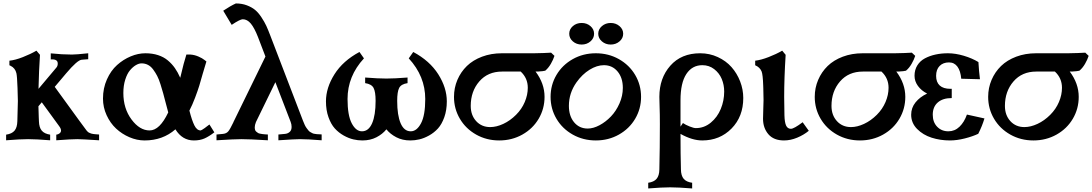

<svg xmlns="http://www.w3.org/2000/svg" viewBox="-20 -792 6178 1086"><path d="M14.6 1.5V-30.3Q47.4 -35.2 62.3 -53Q77.1 -70.8 78.1 -106Q81.1 -196.8 81.1 -220.7Q81.1 -238.3 79.1 -294.9Q76.7 -361.8 72.8 -377.9Q65.9 -407.2 39.6 -419.9Q36.6 -421.4 33.2 -422.9V-448.7Q66.4 -452.1 109.4 -469Q152.3 -485.8 186 -505.4L206.1 -481.9Q200.2 -393.1 197.8 -289.6L299.3 -410.2Q306.6 -418.9 306.6 -432.6Q306.6 -438.5 304.7 -442.9Q302.7 -447.3 299.6 -449.7Q296.4 -452.1 292.7 -453.6Q289.1 -455.1 284.7 -455.6Q280.3 -456.1 277.3 -456.1Q274.4 -456.1 270.5 -456.1L267.1 -455.6V-490.2Q331.5 -483.4 387.2 -483.4Q411.1 -483.4 479 -490.7V-457L441.9 -454.1Q417.5 -452.1 354 -377Q347.7 -369.1 325.2 -342.8Q302.7 -316.4 289.6 -300.8L427.2 -111.3Q447.3 -84 469.7 -53.7Q473.1 -49.3 477.1 -45.9Q481 -42.5 486.6 -40.3Q492.2 -38.1 495.8 -36.6Q499.5 -35.2 506.8 -34.2Q514.2 -33.2 517.1 -33Q520 -32.7 529.1 -32Q538.1 -31.2 540.5 -31.2V1.5Q439 -4.9 417.5 -4.9Q382.8 -4.9 298.3 1.5V-30.3Q309.1 -31.2 317.1 -37.8Q325.2 -44.4 325.2 -53.7Q325.2 -64.5 314.5 -78.6Q301.3 -96.7 267.8 -142.8Q234.4 -189 216.3 -213.4Q210 -205.6 197.3 -190.9Q197.8 -181.6 198.2 -162.6Q198.7 -143.6 199.2 -129.4Q199.7 -115.2 200.2 -106Q201.2 -70.8 216.3 -53Q231.4 -35.2 263.7 -30.3V1.5Q184.1 -4.9 139.2 -4.9Q94.2 -4.9 14.6 1.5Z M1034.2 -483.4H1057.1Q1080.1 -481.9 1102.5 -472.2Q1125 -462.4 1136.2 -453.1L1147.5 -444.3Q1144 -434.1 1137.7 -411.9Q1131.3 -389.6 1128.4 -380.4V-380.9Q1115.2 -334 1107.2 -307.4Q1099.1 -280.8 1083.5 -239.5Q1067.9 -198.2 1051.3 -166.5Q1065.4 -110.8 1079.6 -82.5Q1093.8 -54.2 1115.2 -54.2Q1118.7 -54.2 1141.1 -69.8H1140.6Q1143.1 -71.8 1164.6 -87.9L1192.4 -43.5Q1162.6 -20.5 1137 -9Q1111.3 2.4 1076.7 2.4Q1010.7 2.4 972.2 -60.5Q900.4 2.4 797.9 2.4Q754.4 2.4 711.9 -15.9Q669.4 -34.2 636.5 -64.9Q603.5 -95.7 583 -140.4Q562.5 -185.1 562.5 -234.4Q562.5 -293 584.7 -342.8Q606.9 -392.6 642.1 -424.1Q677.2 -455.6 719.2 -473.1Q761.2 -490.7 802.2 -490.7Q841.8 -490.7 874 -480.2Q906.2 -469.7 929.4 -450.2Q952.6 -430.7 969.2 -407Q985.8 -383.3 999.5 -352.1Q1020.5 -441.9 1034.2 -483.4ZM826.2 -54.2Q883.3 -54.2 931.6 -156.2Q926.3 -175.3 917.7 -208.5Q909.2 -241.7 903.1 -263.9Q897 -286.1 887.9 -314.9Q878.9 -343.8 869.1 -362.5Q859.4 -381.3 846.4 -398.9Q833.5 -416.5 816.9 -425Q800.3 -433.6 780.8 -433.6Q765.6 -433.6 748.5 -423.6Q731.4 -413.6 715.3 -394.5Q699.2 -375.5 688.5 -341.8Q677.7 -308.1 677.7 -266.1Q677.7 -178.2 723.9 -116.2Q770 -54.2 826.2 -54.2Z M1290.5 -651.4 1242.7 -731.4Q1283.7 -758.8 1314 -772.5Q1348.1 -772.5 1376 -762Q1403.8 -751.5 1422.6 -736.1Q1441.4 -720.7 1458.7 -694.3Q1476.1 -668 1486.3 -645.8Q1496.6 -623.5 1509.3 -589.8L1693.8 -108.9Q1698.7 -95.7 1703.9 -85Q1709 -74.2 1714.8 -66.7Q1720.7 -59.1 1725.1 -53.5Q1729.5 -47.9 1736.6 -44.2Q1743.7 -40.5 1747.6 -38.3Q1751.5 -36.1 1760 -34.9Q1768.6 -33.7 1772.2 -33.2Q1775.9 -32.7 1785.6 -32.5Q1795.4 -32.2 1799.3 -31.7V1.5Q1718.8 -4.9 1676.8 -4.9Q1649.9 -4.9 1554.7 1.5V-31.2L1592.3 -34.7Q1607.4 -36.1 1618.4 -45.7Q1629.4 -55.2 1629.4 -74.2Q1629.4 -88.9 1624 -102.5L1537.6 -327.1L1427.7 -101.6Q1420.9 -84.5 1420.9 -71.8Q1420.9 -63.5 1422.9 -57.1Q1424.8 -50.8 1430.4 -46.6Q1436 -42.5 1439.7 -39.8Q1443.4 -37.1 1453.1 -35.6Q1462.9 -34.2 1466.1 -33.4Q1469.2 -32.7 1481.4 -32Q1493.7 -31.2 1495.1 -31.2V1.5Q1392.6 -4.9 1344.7 -4.9Q1306.2 -4.9 1204.6 1.5V-31.2L1241.7 -34.7Q1260.3 -36.6 1270.8 -48.6Q1281.2 -60.5 1300.3 -100.6L1299.8 -100.1Q1300.3 -102.1 1301.8 -104.7Q1303.2 -107.4 1304.2 -109.4L1481.4 -472.2L1439 -583Q1418.9 -634.3 1398.7 -658.7Q1378.4 -683.1 1353 -683.1Q1337.9 -683.1 1290.5 -651.4Z M2165.5 -347.7Q2211.4 -347.7 2285.2 -353.5V-321.8Q2249 -316.4 2237.8 -294.7Q2226.6 -272.9 2226.6 -221.7Q2226.6 -140.1 2246.1 -94.7Q2265.6 -49.3 2303.2 -49.3Q2337.4 -49.3 2361.3 -94.5Q2385.3 -139.6 2385.3 -231.9Q2385.3 -360.8 2292 -461.9L2317.4 -498Q2410.6 -448.2 2459 -371.8Q2507.3 -295.4 2507.3 -218.8Q2507.3 -168.9 2493.2 -129.2Q2479 -89.4 2457.3 -65.4Q2435.5 -41.5 2407 -25.6Q2378.4 -9.8 2352.3 -3.7Q2326.2 2.4 2300.8 2.4Q2256.3 2.4 2221.7 -15.6Q2187 -33.7 2165.5 -60.5Q2143.6 -33.2 2108.9 -15.4Q2074.2 2.4 2029.8 2.4Q2004.4 2.4 1978.3 -3.7Q1952.1 -9.8 1923.8 -25.6Q1895.5 -41.5 1873.8 -65.4Q1852.1 -89.4 1837.9 -129.2Q1823.7 -168.9 1823.7 -218.8Q1823.7 -295.4 1871.8 -371.8Q1919.9 -448.2 2013.2 -498L2038.6 -461.9Q1945.8 -361.3 1945.8 -231.9Q1945.8 -139.6 1969.5 -94.5Q1993.2 -49.3 2027.3 -49.3Q2064.9 -49.3 2084.7 -94.7Q2104.5 -140.1 2104.5 -221.7Q2104.5 -272.9 2093 -294.7Q2081.5 -316.4 2045.4 -321.8V-353.5Q2119.1 -347.7 2165.5 -347.7Z M3026.4 -387.2H3009.3Q3060.1 -319.8 3060.1 -244.1Q3060.1 -176.8 3026.9 -120.4Q2993.7 -64 2934.6 -30.8Q2875.5 2.4 2803.7 2.4Q2731.9 2.4 2673.1 -30.8Q2614.3 -64 2581.1 -120.4Q2547.9 -176.8 2547.9 -244.1Q2547.9 -294.9 2567.1 -340.1Q2586.4 -385.3 2620.8 -418.7Q2655.3 -452.1 2706.5 -471.4Q2757.8 -490.7 2818.8 -490.7H2999.5Q3062 -491.7 3097.2 -494.1L3116.2 -476.1Q3109.4 -454.6 3095.7 -430.9Q3082 -407.2 3064 -392.1Q3050.3 -388.7 3026.4 -387.7ZM2965.3 -295.4Q2965.3 -350.1 2925.3 -387.2H2819.8Q2739.3 -387.2 2690.9 -331.3Q2642.6 -275.4 2642.6 -192.9Q2642.6 -140.6 2673.3 -106.9Q2704.1 -73.2 2752.9 -73.2Q2788.1 -73.2 2826.9 -91.3Q2865.7 -109.4 2898.9 -142.6Q2931.2 -174.8 2948.2 -215.1Q2965.3 -255.4 2965.3 -295.4Z M3127.4 -120.4Q3094.2 -176.8 3094.2 -244.1Q3094.2 -311.5 3127.4 -367.9Q3160.6 -424.3 3219.5 -457.5Q3278.3 -490.7 3350.1 -490.7Q3421.9 -490.7 3480.7 -457.5Q3539.6 -424.3 3572.8 -367.9Q3606 -311.5 3606 -244.1Q3606 -176.8 3572.8 -120.4Q3539.6 -64 3480.7 -30.8Q3421.9 2.4 3350.1 2.4Q3278.3 2.4 3219.5 -30.8Q3160.6 -64 3127.4 -120.4ZM3240.7 -326.2Q3197.8 -265.6 3197.8 -193.4Q3197.8 -135.7 3227.3 -100.3Q3256.8 -64.9 3304.2 -64.9Q3335.9 -64.9 3371.1 -83.7Q3406.2 -102.5 3435.5 -133.1Q3464.8 -163.6 3483.9 -206.8Q3502.9 -250 3502.9 -294.9Q3502.9 -352.1 3473.1 -387.7Q3443.4 -423.3 3396 -423.3Q3356.4 -423.3 3314.7 -397.5Q3272.9 -371.6 3240.7 -326.2ZM3220.2 -557.9Q3199.7 -575.7 3199.7 -601.1Q3199.7 -626.5 3220.2 -644.3Q3240.7 -662.1 3270 -662.1Q3299.3 -662.1 3319.8 -644.3Q3340.3 -626.5 3340.3 -601.1Q3340.3 -575.7 3319.8 -557.9Q3299.3 -540 3270 -540Q3240.7 -540 3220.2 -557.9ZM3434.1 -662.1Q3463.4 -662.1 3484.1 -644.3Q3504.9 -626.5 3504.9 -601.1Q3504.9 -575.7 3484.1 -557.9Q3463.4 -540 3434.1 -540Q3405.3 -540 3384.5 -557.9Q3363.8 -575.7 3363.8 -601.1Q3363.8 -626.5 3384.5 -644.3Q3405.3 -662.1 3434.1 -662.1Z M3952.1 2.4Q3895.5 2.4 3829.1 -34.7Q3829.1 81.5 3831.5 166Q3832 201.7 3847.2 219.5Q3862.3 237.3 3895 241.7V273.9Q3815.9 267.6 3770.5 267.6Q3725.6 267.6 3646.5 273.9V241.7Q3678.7 237.3 3693.8 219.5Q3709 201.7 3709.5 166.5Q3712.4 44.4 3712.4 -89.4Q3712.4 -149.4 3710.9 -186.5Q3709.5 -223.6 3709.5 -244.1Q3709.5 -350.1 3771.5 -420.4Q3833.5 -490.7 3940.4 -490.7Q3993.7 -490.7 4040 -469.2Q4086.4 -447.8 4117.7 -412.4Q4148.9 -377 4166.5 -331.3Q4184.1 -285.6 4184.1 -237.8Q4184.1 -132.3 4117.7 -64.9Q4051.3 2.4 3952.1 2.4ZM3829.1 -225.1V-75.7L3842.8 -96.2Q3857.4 -85.9 3880.6 -76.7Q3903.8 -67.4 3916 -67.4Q3962.9 -67.4 4000.2 -98.1Q4037.6 -128.9 4056.9 -175.8Q4076.2 -222.7 4076.2 -274.4Q4076.2 -312 4062.3 -345.5Q4048.3 -378.9 4019.5 -401.1Q3990.7 -423.3 3952.6 -423.3Q3895 -423.3 3862.1 -373.3Q3829.1 -323.2 3829.1 -225.1Z M4298.8 -225.6Q4298.8 -255.4 4297.4 -293.5Q4297.4 -298.3 4296.9 -308.1Q4294.9 -369.1 4288.1 -387.2Q4278.3 -411.6 4251.5 -422.9V-448.7Q4284.7 -452.6 4327.6 -469.2Q4370.6 -485.8 4404.3 -505.4L4423.8 -481.9Q4415.5 -349.1 4415.5 -244.1Q4415.5 -190.9 4417 -139.6Q4418 -99.6 4426.5 -81.5Q4435.1 -63.5 4453.6 -63.5Q4470.7 -63.5 4520 -100.6L4554.7 -52.2Q4526.4 -28.8 4488.8 -13.2Q4451.2 2.4 4414.6 2.4Q4356 2.4 4325.9 -33Q4295.9 -68.4 4295.9 -120.1Q4295.9 -143.6 4297.4 -178.2Q4298.8 -212.9 4298.8 -225.6Z M5066.9 -387.2H5049.8Q5100.6 -319.8 5100.6 -244.1Q5100.6 -176.8 5067.4 -120.4Q5034.2 -64 4975.1 -30.8Q4916 2.4 4844.2 2.4Q4772.5 2.4 4713.6 -30.8Q4654.8 -64 4621.6 -120.4Q4588.4 -176.8 4588.4 -244.1Q4588.4 -294.9 4607.7 -340.1Q4627 -385.3 4661.4 -418.7Q4695.8 -452.1 4747.1 -471.4Q4798.3 -490.7 4859.4 -490.7H5040Q5102.5 -491.7 5137.7 -494.1L5156.7 -476.1Q5149.9 -454.6 5136.2 -430.9Q5122.6 -407.2 5104.5 -392.1Q5090.8 -388.7 5066.9 -387.7ZM5005.9 -295.4Q5005.9 -350.1 4965.8 -387.2H4860.4Q4779.8 -387.2 4731.4 -331.3Q4683.1 -275.4 4683.1 -192.9Q4683.1 -140.6 4713.9 -106.9Q4744.6 -73.2 4793.5 -73.2Q4828.6 -73.2 4867.4 -91.3Q4906.2 -109.4 4939.5 -142.6Q4971.7 -174.8 4988.8 -215.1Q5005.9 -255.4 5005.9 -295.4Z M5133.8 -143.1Q5133.8 -182.1 5158.4 -212.9Q5183.1 -243.7 5224.1 -262.7Q5191.4 -279.3 5172.1 -305.9Q5152.8 -332.5 5152.8 -363.3Q5152.8 -397 5168.7 -422.4Q5184.6 -447.8 5211.9 -462.2Q5239.3 -476.6 5272 -483.6Q5304.7 -490.7 5341.8 -490.7Q5384.3 -490.7 5431.6 -476.6Q5479 -462.4 5514.2 -440.9Q5517.1 -389.6 5522.9 -343.8L5417 -346.7Q5413.1 -391.1 5395.5 -415Q5377.9 -439 5347.7 -439Q5314.5 -439 5294.7 -418.9Q5274.9 -398.9 5274.9 -362.8Q5274.9 -327.1 5295.4 -308.3Q5315.9 -289.6 5356 -289.6H5363.3V-237.3Q5312.5 -237.3 5284.2 -212.4Q5255.9 -187.5 5255.9 -143.1Q5255.9 -101.1 5280.8 -75.2Q5305.7 -49.3 5344.2 -49.3Q5380.4 -49.3 5407.2 -75.2Q5434.1 -101.1 5449.2 -144L5548.3 -122.1Q5535.6 -79.1 5513.2 -35.2Q5482.4 -20.5 5437.3 -9Q5392.1 2.4 5353 2.4Q5298.3 2.4 5249.5 -13.2Q5200.7 -28.8 5167.2 -62.7Q5133.8 -96.7 5133.8 -143.1Z M6047.9 -387.2H6030.8Q6081.5 -319.8 6081.5 -244.1Q6081.5 -176.8 6048.3 -120.4Q6015.1 -64 5956.1 -30.8Q5897 2.4 5825.2 2.4Q5753.4 2.4 5694.6 -30.8Q5635.7 -64 5602.5 -120.4Q5569.3 -176.8 5569.3 -244.1Q5569.3 -294.9 5588.6 -340.1Q5607.9 -385.3 5642.3 -418.7Q5676.8 -452.1 5728 -471.4Q5779.3 -490.7 5840.3 -490.7H6021Q6083.5 -491.7 6118.7 -494.1L6137.7 -476.1Q6130.9 -454.6 6117.2 -430.9Q6103.5 -407.2 6085.4 -392.1Q6071.8 -388.7 6047.9 -387.7ZM5986.8 -295.4Q5986.8 -350.1 5946.8 -387.2H5841.3Q5760.7 -387.2 5712.4 -331.3Q5664.1 -275.4 5664.1 -192.9Q5664.1 -140.6 5694.8 -106.9Q5725.6 -73.2 5774.4 -73.2Q5809.6 -73.2 5848.4 -91.3Q5887.2 -109.4 5920.4 -142.6Q5952.6 -174.8 5969.7 -215.1Q5986.8 -255.4 5986.8 -295.4Z"/></svg>

Font: Flanker
Style: Bold
Weight: 700
Designer: Flanker
Foundry: Flanker
Version: Version 2.021